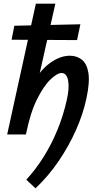

<svg xmlns="http://www.w3.org/2000/svg" viewBox="-20 -731 514 1044"><path d="M173 293 123 246Q174 191 217.5 121.5Q261 52 293 -26.5Q325 -105 343 -187Q358 -252 350.5 -293Q343 -334 314 -334Q291 -334 254 -298.5Q217 -263 180.5 -189.5Q144 -116 121 0H59Q92 -155 141.5 -249Q191 -343 248 -385.5Q305 -428 360 -428Q397 -428 424.5 -407Q452 -386 460.5 -335.5Q469 -285 450 -196Q432 -111 393 -23.5Q354 64 298.5 145.5Q243 227 173 293ZM19 0 175 -711H281L121 0ZM43 -515 58 -591 417 -599 399 -513Z"/></svg>

Font: Ysabeau
Style: Bold Italic
Weight: 700
Italic angle: -12°
Designer: Christian Thalmann (Catharsis Fonts)
Version: Version 2.002